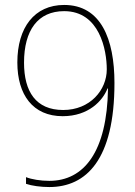

<svg xmlns="http://www.w3.org/2000/svg" viewBox="-20 -744 545 775"><path d="M442 -409C442 -587 387 -724 239 -724C119 -724 50 -633 50 -492C50 -361 113 -275 233 -275C338 -275 395 -338 414 -387H416C412 -131 319 -14 179 -14C144 -14 107 -20 85 -29V-2C108 6 145 11 179 11C328 11 442 -99 442 -409ZM239 -699C382 -699 411 -542 411 -464C411 -381 344 -300 235 -300C125 -300 77 -374 77 -491C77 -622 133 -699 239 -699Z"/></svg>

Font: Noto Sans Gujarati SemiCondensed Thin
Style: Regular
Weight: 100
Width: 4
Designer: Jelle Bosma - Monotype Design Team, Universal Thirst
Foundry: Monotype Imaging Inc.
Version: Version 2.106